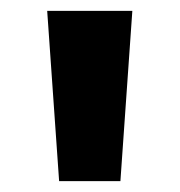

<svg xmlns="http://www.w3.org/2000/svg" viewBox="-20 -688 331 354"><path d="M202 -354 224 -668H67L89 -354Z"/></svg>

Font: Gantari ExtraBold
Style: Regular
Weight: 800
Designer: Anugrah Pasau
Foundry: Lafontype
Version: Version 1.000